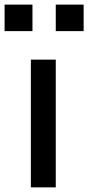

<svg xmlns="http://www.w3.org/2000/svg" viewBox="-55 -808 381 828"><path d="M-35.2 -673.8V-788.1H85V-673.8ZM185.5 -673.8V-788.1H305.7V-673.8ZM78.1 0V-550.8H185.5V0Z"/></svg>

Font: Gothic A1 SemiBold
Style: Regular
Weight: 600
Version: Version 2.50